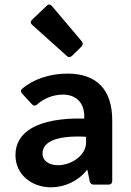

<svg xmlns="http://www.w3.org/2000/svg" viewBox="-20 -799 568 831"><path d="M334 -620.1 205.1 -772.5C198.2 -780.3 190.4 -782.2 182.6 -774.4L119.1 -713.9C111.3 -706.1 111.3 -698.2 119.1 -691.4L269.5 -556.6C276.4 -549.8 285.2 -550.8 292 -557.6L333 -597.7C339.8 -604.5 339.8 -613.3 334 -620.1ZM271.5 -480.5C195.3 -480.5 121.1 -455.1 75.2 -414.1C68.4 -408.2 69.3 -400.4 76.2 -393.6L118.2 -347.7C125 -340.8 132.8 -339.8 140.6 -346.7C168 -372.1 210 -389.6 252 -389.6C313.5 -389.6 346.7 -349.6 344.7 -290V-286.1C139.6 -290 46.9 -226.6 46.9 -127.9C46.9 -42 118.2 11.7 201.2 11.7C258.8 11.7 318.4 -14.6 356.4 -63.5H358.4L368.2 -13.7C370.1 -4.9 377 0 385.7 0H450.2C460 0 465.8 -5.9 465.8 -15.6V-277.3C465.8 -411.1 399.4 -480.5 271.5 -480.5ZM231.4 -84C197.3 -84 164.1 -98.6 164.1 -135.7C164.1 -179.7 213.9 -214.8 352.5 -207V-181.6C352.5 -127 289.1 -84 231.4 -84Z"/></svg>

Font: Ed Sans Neue SemiBold
Style: Regular
Weight: 600
Designer: Stephen Hutchings
Version: Version 1.004;PS 001.004;hotconv 1.0.88;makeotf.lib2.5.64775